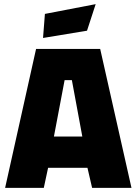

<svg xmlns="http://www.w3.org/2000/svg" viewBox="-20 -912 662 932"><path d="M4.8 0 155.1 -674.5H466.3L618.2 0H427.1L404.5 -97.6H213.5L192.6 0ZM241.7 -249.1H379.6L328.9 -522.9H293.6ZM188.9 -727.7 198 -844.5 444.4 -891.9 402.4 -763Z"/></svg>

Font: TitilliumWeb ExtraLight
Style: Regular
Weight: 400
Designer: Mohamed Gaber, Accademia di Belle Arti di Urbino and others
Foundry: Kief Type Foundry, Accademia di Belle Arti di Urbino and others
Version: Version 3.000; ttfautohint (v1.8.2)